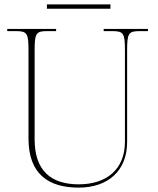

<svg xmlns="http://www.w3.org/2000/svg" viewBox="-20 -846 719 876"><path d="M194 -806H484V-826H194ZM339 10C473 10 560 -67 560 -198V-616C560 -693 566 -704 616 -704H655V-714H453V-704H494C544 -704 550 -693 550 -616V-199C550 -73 466 -5 339 -5C214 -5 138 -66 138 -210V-616C138 -693 144 -704 194 -704H236V-714H13V-704H54C104 -704 110 -693 110 -616V-214C110 -51 202 10 339 10Z"/></svg>

Font: Noto Serif Display Thin
Style: Regular
Weight: 100
Designer: Monotype Design Team
Foundry: Monotype Imaging Inc.
Version: Version 2.009